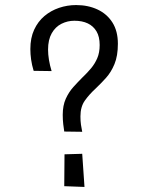

<svg xmlns="http://www.w3.org/2000/svg" viewBox="-20 -736 586 759"><path d="M305 -215 234 -216Q232 -227 230 -245Q228 -263 228 -282Q228 -319 240 -345.5Q252 -372 270 -392Q288 -412 307 -431Q325 -448 340 -466Q355 -484 364.5 -506Q374 -528 374 -558Q374 -591 361.5 -612Q349 -633 327 -643.5Q305 -654 274 -654Q247 -654 223 -642Q199 -630 184.5 -604.5Q170 -579 170 -540Q170 -521 173.5 -499.5Q177 -478 184 -455L113 -456Q106 -479 103 -500.5Q100 -522 100 -542Q100 -586 115 -618.5Q130 -651 155.5 -672.5Q181 -694 213.5 -705Q246 -716 281 -716Q328 -716 365.5 -698.5Q403 -681 424.5 -647Q446 -613 446 -563Q446 -515 432.5 -482.5Q419 -450 398.5 -427.5Q378 -405 357 -385Q333 -363 315.5 -338.5Q298 -314 298 -276Q298 -257 300 -243.5Q302 -230 305 -215ZM314 3 234 0 235 -126 305 -128Z"/></svg>

Font: Truculenta
Style: Regular
Weight: 400
Designer: Ivan Castro, Eva Sanz & Omnibus-Type Team
Foundry: Omnibus-Type
Version: Version 1.002